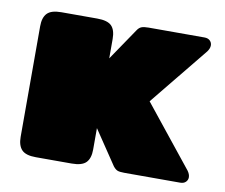

<svg xmlns="http://www.w3.org/2000/svg" viewBox="-60 -553 734 626"><g transform="rotate(10 307.0 -240.0)"><path d="M35 -57V-423Q35 -452 48.5 -466Q62 -480 95 -480H214Q248 -480 261.5 -466.5Q275 -453 275 -423V-359L347 -465Q353 -474 361 -477Q369 -480 384 -480H569Q581 -480 587.5 -473.5Q594 -467 594 -458Q594 -448 586 -437L429 -244L590 -43Q598 -32 598 -22Q598 -13 591.5 -6.5Q585 0 573 0H388Q372 0 365 -3Q358 -6 351 -15L275 -128V-57Q275 -28 261.5 -14Q248 0 214 0H95Q62 0 48.5 -14Q35 -28 35 -57Z"/></g></svg>

Font: Mitr
Style: Bold
Weight: 700
Designer: Thanarat Vachiruckul
Foundry: Cadson Demak
Version: Version 1.003